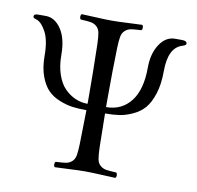

<svg xmlns="http://www.w3.org/2000/svg" viewBox="-75 -727 829 809"><g transform="rotate(10 339.5 -322.5)"><path d="M299.8 -254.9Q267.1 -254.9 240.7 -258.3Q214.4 -261.7 184.3 -273.7Q154.3 -285.6 134 -306.2Q113.8 -326.7 100.3 -363.5Q86.9 -400.4 86.9 -450.2Q86.9 -517.1 66.9 -553.2Q46.9 -589.4 24.9 -595.2Q12.2 -598.6 12.2 -604Q12.2 -611.8 17.1 -614Q22 -616.2 32.2 -616.2H63Q101.6 -616.2 128.7 -576.2Q155.8 -536.1 155.8 -465.8Q155.8 -418.5 168.5 -381.8Q181.2 -345.2 202.4 -324.2Q223.6 -303.2 248.3 -292.7Q272.9 -282.2 299.8 -282.2H300.3V-320.8Q300.3 -411.6 297.4 -536.1Q296.4 -568.4 293.2 -585.2Q290 -602.1 278.8 -611.6Q267.6 -621.1 253.9 -623.3Q240.2 -625.5 210.4 -627Q206.1 -631.3 206.1 -638.4Q206.1 -645.5 210.4 -649.9Q231.9 -649.4 272 -647.2Q312 -645 339.4 -645Q367.2 -645 408.2 -647.2Q449.2 -649.4 469.7 -649.9Q474.1 -645.5 474.1 -638.4Q474.1 -631.3 469.7 -627Q439.9 -625.5 426.3 -623.3Q412.6 -621.1 401.4 -611.6Q390.1 -602.1 386.7 -585.2Q383.3 -568.4 382.3 -536.1Q379.4 -435.5 379.4 -319.8V-282.2H379.9Q445.8 -282.2 484.9 -332Q523.9 -381.8 523.9 -477.1Q523.9 -536.1 550 -576.2Q576.2 -616.2 616.2 -616.2H645Q667 -616.2 667 -604Q667 -597.2 652.8 -592.8Q592.8 -576.2 592.8 -473.1Q592.8 -417.5 579.6 -376.5Q566.4 -335.4 546.6 -312.7Q526.9 -290 497.1 -276.4Q467.3 -262.7 440.4 -258.8Q413.6 -254.9 379.9 -254.9Q380.9 -173.3 382.3 -108.9Q383.3 -77.1 386.5 -60.1Q389.6 -43 401.1 -33.4Q412.6 -23.9 426.3 -21.7Q439.9 -19.5 469.7 -18.1Q474.1 -13.7 474.1 -6.6Q474.1 0.5 469.7 4.9Q448.2 4.4 408 2.2Q367.7 0 340.3 0Q312.5 0 271.7 2.2Q231 4.4 210.4 4.9Q206.1 0.5 206.1 -6.6Q206.1 -13.7 210.4 -18.1Q240.2 -19.5 253.9 -21.7Q267.6 -23.9 278.8 -33.4Q290 -43 293.2 -59.8Q296.4 -76.7 297.4 -108.9Q299.8 -206.1 300.3 -254.9Z"/></g></svg>

Font: Linux Libertine Display G
Style: Regular
Weight: 400
Designer: Philipp H. Poll
Foundry: Philipp H. Poll
Version: Version 5.0.9